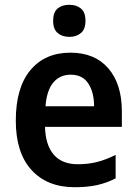

<svg xmlns="http://www.w3.org/2000/svg" viewBox="-20 -772 572 802"><path d="M274 -552Q376 -552 432.5 -486.5Q489 -421 489 -307V-242H168Q170 -166 204.5 -126Q239 -86 305 -86Q349 -86 386 -95.5Q423 -105 463 -125V-27Q426 -8 386 1Q346 10 292 10Q177 10 111.5 -62Q46 -134 46 -268Q46 -406 107 -479Q168 -552 274 -552ZM275 -460Q230 -460 202.5 -427Q175 -394 170 -328H373Q373 -386 349 -423Q325 -460 275 -460ZM270 -752Q299 -752 318 -736.5Q337 -721 337 -685Q337 -650 318 -634Q299 -618 270 -618Q240 -618 221 -634Q202 -650 202 -685Q202 -721 220.5 -736.5Q239 -752 270 -752Z"/></svg>

Font: Noto Sans Khmer SemiCondensed SemiBold
Style: Regular
Weight: 600
Width: 4
Designer: Danh Hong and the Monotype Design Team
Foundry: Monotype Imaging Inc.
Version: Version 2.004; ttfautohint (v1.8.4.7-5d5b)